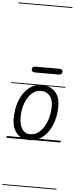

<svg xmlns="http://www.w3.org/2000/svg" viewBox="-98 -1270 677 1738"><g transform="rotate(5 240.5 -401.0)"><path d="M204.5 3Q130 3 87.2 -45.8Q44.5 -94.5 44.5 -179.5Q44.5 -273 73.8 -346Q103 -419 153.8 -461Q204.5 -503 268.5 -503Q347.5 -503 392.5 -456.8Q437.5 -410.5 437.5 -327Q437.5 -255.5 420 -195.2Q402.5 -135 371 -90.5Q339.5 -46 297 -21.5Q254.5 3 204.5 3ZM105.5 -194Q105.5 -130.5 131.5 -90.5Q157.5 -50.5 204.5 -50.5Q254.5 -50.5 293.8 -87.2Q333 -124 355.5 -186.2Q378 -248.5 378 -325.5Q378 -380.5 348.5 -415.2Q319 -450 268.5 -450Q221.5 -450 184.8 -415.5Q148 -381 126.8 -323Q105.5 -265 105.5 -194ZM204.5 3Q130 3 87.2 -45.8Q44.5 -94.5 44.5 -179.5Q44.5 -273 73.8 -346Q103 -419 153.8 -461Q204.5 -503 268.5 -503Q347.5 -503 392.5 -456.8Q437.5 -410.5 437.5 -327Q437.5 -255.5 420 -195.2Q402.5 -135 371 -90.5Q339.5 -46 297 -21.5Q254.5 3 204.5 3ZM105.5 -194Q105.5 -130.5 131.5 -90.5Q157.5 -50.5 204.5 -50.5Q254.5 -50.5 293.8 -87.2Q333 -124 355.5 -186.2Q378 -248.5 378 -325.5Q378 -380.5 348.5 -415.2Q319 -450 268.5 -450Q221.5 -450 184.8 -415.5Q148 -381 126.8 -323Q105.5 -265 105.5 -194ZM201.5 -611.5Q183 -611.5 175.8 -619.2Q168.5 -627 168.5 -638Q168.5 -649 175.8 -656.5Q183 -664 201.5 -664H415Q433 -664 440.5 -656.5Q448 -649 448 -638Q448 -627.5 440.2 -619.5Q432.5 -611.5 415 -611.5ZM-5 420.5H486V428.5H-5ZM-5 -16H486V0H-5ZM-5 -505.5H486V-497.5H-5ZM-5 -1230H486V-1222H-5Z"/></g></svg>

Font: Edu VIC WA NT Pre Guide
Style: Regular
Weight: 400
Designer: Tina and Corey Anderson, Eben Sorkin, Mirko Velimirovic
Foundry: Google for Education
Version: Version 1.000